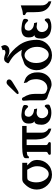

<svg xmlns="http://www.w3.org/2000/svg" viewBox="1102 -1934 861 3104"><g transform="rotate(-90 1532.0 -381.5)"><path d="M262.2 -371.6Q205.1 -371.6 189.9 -367.9Q174.8 -364.3 163.6 -343.8Q136.2 -293.9 136.2 -226.6V-224.6Q136.2 -143.6 176.3 -84Q214.4 -26.4 266.6 -23.9H272.5Q320.8 -23.9 356.4 -73.7Q397 -128.9 397.5 -211.4Q397.5 -262.2 375.7 -306.4Q354 -350.6 339.4 -371.6ZM452.6 -451.7V-371.6H410.6Q422.9 -359.9 459.7 -320.6Q496.6 -281.2 498.5 -217.3V-210Q498.5 -113.3 436 -45.4Q370.1 25.9 265.6 28.8H259.3Q161.1 28.8 90.8 -43.9Q20 -117.2 20 -217.8V-219.2Q20.5 -307.1 75.7 -376Q95.7 -400.9 123.3 -426.3Q150.9 -451.7 190.9 -451.7Z M739.3 -69.3Q739.3 -44.9 763.2 -36.4Q787.1 -27.8 787.1 -9.8Q787.1 9.8 764.6 9.8H604Q582 9.8 582 -9.8Q582 -27.8 605.7 -36.4Q629.4 -44.9 629.4 -69.3V-378.4Q607.9 -376.5 585 -371.6Q562.5 -366.2 551.8 -344.7H527.3V-397.5Q527.3 -422.9 559.8 -434.1Q592.3 -445.3 629.6 -449Q667 -452.6 702.1 -452.6Q736.8 -452.6 751 -453.1H1048.3V-381.3H939.5V-223.1Q939.5 -166 939.9 -139.2Q940.4 -112.3 945.3 -97.2Q959 -51.3 1005.9 -23.4V17.6Q932.6 1 887.7 -46.9Q858.9 -76.2 845.7 -115.2Q832.5 -154.3 830.1 -226.1Q829.6 -234.4 829.6 -295.4V-380.9H739.3Z M1257.8 19Q1225.1 19 1186 8.8Q1147 -1.5 1124.5 -20.5Q1068.4 -66.9 1067.9 -134.8V-138.7Q1067.9 -254.9 1126 -255.4Q1087.4 -269 1086.9 -347.7V-350.6Q1086.9 -416 1131.3 -442.9Q1168.5 -465.3 1219.7 -465.3Q1229 -465.3 1238.3 -464.8Q1274.4 -461.9 1307.4 -456.1Q1340.3 -450.2 1365.7 -439.5Q1385.3 -431.6 1387.2 -414.1V-408.7Q1387.2 -388.2 1383.3 -377.4Q1376 -356.9 1361.8 -356.9Q1354 -356.9 1348.1 -362.8Q1344.7 -367.2 1336.9 -375.5Q1324.2 -388.7 1305.7 -400.4Q1287.1 -412.1 1257.3 -413.1H1255.9Q1226.1 -413.1 1211.4 -396Q1197.3 -378.4 1196.8 -349.1Q1196.8 -312 1234.4 -285.2Q1265.1 -263.2 1318.8 -260.3L1330.1 -210.9Q1289.1 -218.3 1262.7 -219.2H1259.8Q1237.8 -219.2 1220.2 -209.5Q1187.5 -192.9 1177.7 -161.6Q1173.8 -147.5 1173.8 -133.3Q1173.8 -114.7 1181.6 -95.7Q1198.7 -54.2 1237.8 -39.1Q1252.4 -33.2 1267.1 -32.7H1272.9Q1303.7 -32.7 1320.8 -47.4Q1342.3 -64.9 1355 -80.6Q1361.3 -87.9 1370.1 -87.9Q1386.2 -87.9 1393.1 -59.1Q1394.5 -49.8 1394.5 -36.6V-29.3Q1392.6 -12.7 1373.5 -3.9Q1348.1 6.8 1324.2 12.7Q1300.3 18.6 1257.8 19Z M1549.8 -32.7Q1506.3 -44.4 1490.2 -56.6Q1472.2 -69.3 1466.8 -90.8Q1461.9 -107.9 1461.9 -144L1462.4 -288.6Q1462.4 -325.2 1461.9 -338.9Q1460.4 -368.2 1458.5 -388.2Q1456.5 -408.2 1456.5 -436.5Q1456.5 -447.3 1471.7 -454.6Q1476.6 -457 1482.4 -457Q1492.2 -457 1504.4 -447.8Q1544.4 -380.9 1557.1 -332.5Q1564.5 -299.8 1566.4 -256.8Q1566.9 -240.7 1566.9 -223.6V-206.5Q1566.4 -179.7 1566.4 -146V-133.3Q1566.4 -113.8 1568.8 -102.5Q1571.8 -84 1584 -74.2Q1596.2 -64 1630.9 -51.3Q1642.6 -46.9 1651.9 -45.9Q1657.2 -45.4 1662.6 -45.4Q1678.7 -45.4 1695.3 -50.3Q1737.8 -62 1768.1 -103Q1797.9 -144 1803.7 -209.5Q1804.2 -218.8 1804.2 -229Q1804.2 -262.2 1796.9 -296.4Q1787.1 -338.4 1759.3 -368.2Q1758.3 -369.6 1752.4 -374L1741.7 -427.2L1808.1 -402.8Q1821.3 -397.5 1834.5 -388.2Q1865.2 -363.8 1878.9 -341.8Q1904.8 -299.3 1911.1 -257.8Q1914.6 -233.4 1914.6 -206.5Q1914.6 -188.5 1913.1 -169.9Q1905.3 -91.8 1855 -37.1Q1802.2 19 1730 21.5Q1722.7 22 1709 22Q1694.3 21 1679.7 15.6ZM1622.1 -525.4Q1598.1 -510.7 1582 -510.7Q1577.1 -510.7 1575.7 -511.7Q1563 -513.2 1563 -524.4Q1563 -534.7 1582.5 -554.7L1639.2 -613.3Q1650.9 -625 1681.9 -657.5Q1712.9 -689.9 1726.1 -697.8Q1739.3 -705.6 1753.4 -705.6Q1764.2 -705.6 1774.9 -701.2Q1800.3 -690.4 1800.3 -661.6Q1800.3 -645 1788.3 -633.3Q1776.4 -621.6 1765.6 -614.7Z M2196.3 -414.6H2190.9Q2142.1 -414.6 2106.4 -364.7Q2065.9 -309.1 2065.9 -226.6V-224.6Q2065.9 -143.6 2106 -84Q2144 -26.4 2196.3 -23.9H2202.1Q2250.5 -23.9 2286.1 -73.7Q2326.7 -128.9 2327.1 -211.4Q2327.1 -293.9 2287.6 -352.8Q2248 -411.6 2196.3 -414.6ZM2139.6 -745.1Q2168.9 -742.7 2205.6 -729.5Q2221.7 -723.6 2236.3 -723.6Q2248 -723.6 2259.3 -727.5Q2276.9 -732.9 2276.9 -749.5Q2276.9 -754.9 2272.9 -768.6L2335.4 -792.5Q2356 -757.3 2356 -734.9Q2356 -712.9 2341.8 -693.8Q2316.9 -661.1 2270.5 -659.2H2263.2Q2220.2 -659.2 2181.2 -681.6Q2157.7 -694.3 2147.9 -694.3H2147.5Q2268.1 -622.1 2353.3 -505.9Q2438.5 -389.6 2440.9 -219.2V-216.3Q2440.9 -115.7 2370.6 -45.4Q2299.3 25.9 2195.3 28.8H2189Q2090.8 28.8 2020.5 -43.9Q1949.7 -117.2 1949.7 -217.8V-219.2Q1950.2 -328.1 2031.2 -403.8Q2042.5 -414.1 2061.5 -420.7Q2080.6 -427.2 2115.7 -440.4Q2136.2 -448.2 2161.6 -457.5Q2188 -466.8 2205.1 -466.8H2207Q2265.6 -464.4 2280.3 -456.1Q2254.9 -503.9 2209 -559.8Q2163.1 -615.7 2075.7 -663.1Q2061 -670.9 2061 -681.2Q2061 -685.1 2063 -688Q2066.4 -694.3 2072.3 -704.6Q2093.3 -745.1 2133.8 -745.1Z M2650.4 19Q2617.7 19 2578.6 8.8Q2539.6 -1.5 2517.1 -20.5Q2460.9 -66.9 2460.4 -134.8V-138.7Q2460.4 -254.9 2518.6 -255.4Q2480 -269 2479.5 -347.7V-350.6Q2479.5 -416 2523.9 -442.9Q2561 -465.3 2612.3 -465.3Q2621.6 -465.3 2630.9 -464.8Q2667 -461.9 2700 -456.1Q2732.9 -450.2 2758.3 -439.5Q2777.8 -431.6 2779.8 -414.1V-408.7Q2779.8 -388.2 2775.9 -377.4Q2768.6 -356.9 2754.4 -356.9Q2746.6 -356.9 2740.7 -362.8Q2737.3 -367.2 2729.5 -375.5Q2716.8 -388.7 2698.2 -400.4Q2679.7 -412.1 2649.9 -413.1H2648.4Q2618.7 -413.1 2604 -396Q2589.8 -378.4 2589.4 -349.1Q2589.4 -312 2627 -285.2Q2657.7 -263.2 2711.4 -260.3L2722.7 -210.9Q2681.6 -218.3 2655.3 -219.2H2652.3Q2630.4 -219.2 2612.8 -209.5Q2580.1 -192.9 2570.3 -161.6Q2566.4 -147.5 2566.4 -133.3Q2566.4 -114.7 2574.2 -95.7Q2591.3 -54.2 2630.4 -39.1Q2645 -33.2 2659.7 -32.7H2665.5Q2696.3 -32.7 2713.4 -47.4Q2734.9 -64.9 2747.6 -80.6Q2753.9 -87.9 2762.7 -87.9Q2778.8 -87.9 2785.6 -59.1Q2787.1 -49.8 2787.1 -36.6V-29.3Q2785.2 -12.7 2766.1 -3.9Q2740.7 6.8 2716.8 12.7Q2692.9 18.6 2650.4 19Z M2997.6 -150.4Q2997.6 -114.7 3002.9 -97.2Q3017.1 -50.8 3063.5 -23.4V18.1Q2991.2 1 2945.3 -46.9Q2913.1 -81.1 2900.1 -127.9Q2887.2 -174.8 2887.2 -270V-362.8Q2887.2 -387.2 2863.5 -395.8Q2839.8 -404.3 2839.8 -422.4Q2839.8 -442.4 2861.3 -442.4Q2890.6 -443.8 2920.4 -451.7Q2950.2 -459.5 2997.6 -475.6Z"/></g></svg>

Font: Caudex
Style: Bold
Weight: 700
Version: Version 1.01